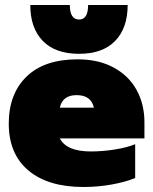

<svg xmlns="http://www.w3.org/2000/svg" viewBox="-20 -732 612 767"><path d="M101 -712H259Q259 -654 296 -654Q332 -654 332 -712H490Q490 -620 440 -568.5Q390 -517 296 -517Q201 -517 151 -568.5Q101 -620 101 -712ZM15 -238Q15 -357 86 -426Q157 -495 290 -495Q374 -495 434.5 -462Q495 -429 526 -372Q557 -315 557 -244V-179H219Q246 -127 343 -127Q388 -127 437 -134.5Q486 -142 520 -156V-21Q482 -5 426.5 5Q371 15 313 15Q172 15 93.5 -51Q15 -117 15 -238ZM355 -302Q344 -352 286 -352Q230 -352 219 -302Z"/></svg>

Font: Readiness Black
Style: Regular
Weight: 900
Designer: Katatrad Team
Foundry: CadsonDemak
Version: Version 1.00;April 23, 2019;FontCreator 11.5.0.2425 64-bit; 